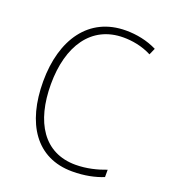

<svg xmlns="http://www.w3.org/2000/svg" viewBox="-134 -824 831 934"><g transform="rotate(20 281.5 -357.0)"><path d="M346 10C411 10 464 -2 506 -19V-57C462 -40 407 -26 350 -26C186 -26 104 -158 104 -354C104 -552 193 -688 359 -688C402 -688 455 -680 505 -654L520 -688C470 -713 414 -724 359 -724C168 -724 64 -571 64 -354C64 -137 159 10 346 10Z"/></g></svg>

Font: Noto Sans Mono SemiCondensed ExtraLight
Style: Regular
Weight: 200
Width: 4
Designer: Monotype Design Team
Foundry: Monotype Imaging Inc.
Version: Version 2.014